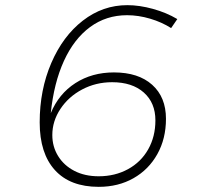

<svg xmlns="http://www.w3.org/2000/svg" viewBox="-20 -722 779 745"><path d="M134 -247Q134 -373 179 -477.5Q224 -582 301.5 -642Q379 -702 474 -702Q521 -702 573.5 -687.5Q626 -673 668 -648L644 -613Q608 -636 562.5 -649.5Q517 -663 473 -663Q392 -663 329.5 -617Q267 -571 228 -485.5Q189 -400 177 -283Q208 -358 272.5 -399.5Q337 -441 422 -441Q517 -441 570.5 -393Q624 -345 624 -261Q624 -184 590.5 -124Q557 -64 498 -30.5Q439 3 363 3Q252 3 193 -62Q134 -127 134 -247ZM583 -255Q583 -323 538 -363Q493 -403 415 -403Q352 -403 299 -375Q246 -347 214.5 -299.5Q183 -252 183 -198Q183 -153 205.5 -116.5Q228 -80 268.5 -59Q309 -38 363 -38Q426 -38 476.5 -65.5Q527 -93 555 -142.5Q583 -192 583 -255Z"/></svg>

Font: TypoPRO Montserrat
Style: Italic
Weight: 275
Italic angle: -11.3°
Designer: Julieta Ulanovsky
Foundry: Julieta Ulanovsky
Version: Version 6.001